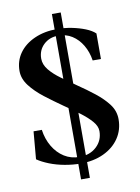

<svg xmlns="http://www.w3.org/2000/svg" viewBox="-97 -865 750 1029"><g transform="rotate(-10 278.0 -350.0)"><path d="M259 100V-800H307V100ZM272 16Q230 16 186 8Q142 0 104 -15Q66 -30 40 -48L53 -198H98Q105 -147 129 -106.5Q153 -66 189.5 -43Q226 -20 272 -20Q329 -20 365 -53.5Q401 -87 401 -138Q401 -165 377.5 -192Q354 -219 316 -247.5Q278 -276 235 -305Q186 -339 140 -374.5Q94 -410 64.5 -448.5Q35 -487 35 -529Q35 -584 65 -626Q95 -668 149 -692Q203 -716 272 -716Q313 -716 352.5 -708Q392 -700 424.5 -687Q457 -674 476 -656V-517H431Q424 -564 402 -601Q380 -638 347 -659Q314 -680 272 -680Q224 -680 192.5 -650Q161 -620 161 -574Q161 -542 185 -512.5Q209 -483 247.5 -455.5Q286 -428 327 -399Q373 -368 415.5 -334.5Q458 -301 485.5 -264.5Q513 -228 513 -183Q513 -125 482.5 -80Q452 -35 397.5 -9.5Q343 16 272 16Z"/></g></svg>

Font: Wittgenstein SemiBold
Style: Regular
Weight: 600
Designer: Jörg Drees
Foundry: Jörg Drees
Version: Version 1.500